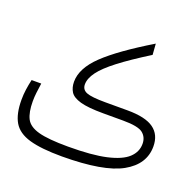

<svg xmlns="http://www.w3.org/2000/svg" viewBox="-104 -667 793 777"><g transform="rotate(20 293.0 -278.5)"><path d="M238.8 1.5Q148.9 1.5 98.4 -13.2Q47.9 -27.8 27.3 -62.7Q6.8 -97.7 6.8 -158.2Q6.8 -181.2 9.8 -202.1Q12.7 -223.1 18.1 -247.1H59.6Q56.2 -223.1 54 -205.1Q51.8 -187 51.8 -168Q51.8 -121.1 65.4 -94.2Q79.1 -67.4 121.1 -55.9Q163.1 -44.4 248.5 -44.4Q351.6 -44.4 412.8 -58.3Q474.1 -72.3 501.2 -97.7Q528.3 -123 528.3 -157.7Q528.3 -186.5 507.6 -203.1Q486.8 -219.7 421.9 -219.7H336.9Q271 -219.7 237.5 -229.2Q204.1 -238.8 192.9 -256.8Q181.6 -274.9 181.6 -299.8Q181.6 -357.9 243.4 -417Q305.2 -476.1 439.9 -557.6L443.4 -510.3Q364.3 -460.9 316.7 -424.3Q269 -387.7 247.8 -358.9Q226.6 -330.1 226.6 -304.7Q226.6 -281.7 248.3 -273.2Q270 -264.6 329.6 -264.6H424.8Q502 -264.6 537.6 -239Q573.2 -213.4 573.2 -162.6Q573.2 -85.9 495.4 -42.5Q417.5 1 238.8 1.5Z"/></g></svg>

Font: Cascadia Code ExtraLight
Style: Regular
Weight: 200
Monospace: yes
Designer: Aaron Bell
Foundry: Saja Typeworks
Version: Version 2407.024; ttfautohint (v1.8.4)